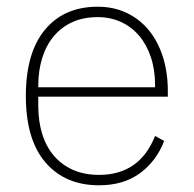

<svg xmlns="http://www.w3.org/2000/svg" viewBox="-20 -540 577 572"><path d="M275 12Q174 12 115.5 -56Q57 -124 57 -254Q57 -383 114 -451.5Q171 -520 271 -520Q318 -520 356.5 -502Q395 -484 422.5 -451Q450 -418 465 -371.5Q480 -325 480 -268V-252H94V-225Q94 -178 106 -140Q118 -102 141.5 -75Q165 -48 198.5 -33.5Q232 -19 275 -19Q396 -19 442 -135L469 -120Q446 -60 397 -24Q348 12 275 12ZM271 -489Q229 -489 196.5 -474.5Q164 -460 141 -433Q118 -406 106 -368Q94 -330 94 -284V-280H442V-286Q442 -332 429.5 -369.5Q417 -407 394.5 -433.5Q372 -460 340.5 -474.5Q309 -489 271 -489Z"/></svg>

Font: IBM Plex Sans Devanagari ExtraLight
Style: Regular
Weight: 200
Designer: Mike Abbink, Paul van der Laan, Pieter van Rosmalen, Erin McLaughlin
Foundry: Bold Monday
Version: Version 1.1